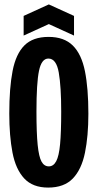

<svg xmlns="http://www.w3.org/2000/svg" viewBox="-20 -838 442 869"><path d="M198 11Q128 11 89.5 -30.5Q51 -72 36.5 -147.5Q22 -223 22 -324Q22 -440 37 -517Q52 -594 90.5 -632.5Q129 -671 200 -671Q270 -671 309.5 -632Q349 -593 364.5 -515.5Q380 -438 380 -323Q380 -222 364.5 -146.5Q349 -71 309.5 -30Q270 11 198 11ZM201 -85Q222 -85 234.5 -108.5Q247 -132 252 -186Q257 -240 257 -333Q257 -446 246 -509.5Q235 -573 199 -573Q168 -573 156.5 -517.5Q145 -462 145 -334Q145 -236 150.5 -182Q156 -128 168 -106.5Q180 -85 201 -85ZM87 -677V-766L201 -818L315 -766V-677L201 -729Z"/></svg>

Font: Bricolage Grotesque 48pt Condensed SemiBold
Style: Regular
Weight: 600
Width: 3
Designer: Mathieu Triay
Foundry: Atelier Triay
Version: Version 1.000; ttfautohint (v1.8.4.7-5d5b);gftools[0.9.32]